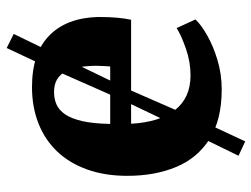

<svg xmlns="http://www.w3.org/2000/svg" viewBox="-111 -577 770 588"><g transform="rotate(-90 274.0 -283.0)"><path d="M294.5 11Q201 11 142.5 -26Q84 -63 56.8 -128.2Q29.5 -193.5 29.5 -278Q29.5 -347 49 -401.2Q68.5 -455.5 104.2 -493Q140 -530.5 190 -550.2Q240 -570 301.5 -570Q405.5 -570 459.5 -516.8Q513.5 -463.5 516 -367.5Q516 -334 513.8 -309.5Q511.5 -285 507.5 -266.5H189Q191.5 -223 202 -189.2Q212.5 -155.5 231 -132Q249.5 -108.5 276 -96.5Q302.5 -84.5 337.5 -84.5Q378 -84.5 418.5 -98.5Q459 -112.5 482 -127L508.5 -69.5Q493 -52.5 460.2 -33.8Q427.5 -15 384.2 -2Q341 11 294.5 11ZM188.5 -330.5H364.5Q365 -341 365.8 -351.5Q366.5 -362 366.5 -372.5Q366.5 -431.5 348.8 -467Q331 -502.5 286 -502.5Q265.5 -502.5 248.2 -495Q231 -487.5 218 -468.8Q205 -450 197.2 -416.5Q189.5 -383 188.5 -330.5ZM135 83 91 62.5 141.5 -41 260 -289.5 373.5 -546.5 421 -647.5 464 -626 415 -524.5 294.5 -275 183.5 -21Z"/></g></svg>

Font: Merriweather ExtraBold
Style: Regular
Weight: 800
Version: Version 2.100